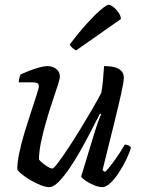

<svg xmlns="http://www.w3.org/2000/svg" viewBox="-20 -773 590 793"><path d="M183 0Q168.4 0 146.6 -8.8Q124.9 -17.5 103.6 -30.3Q82.3 -43.1 67.8 -55.4Q53.3 -67.6 51.3 -73.6Q51.3 -102.2 59.9 -143.1Q68.5 -184 82.2 -228.4Q95.8 -272.9 109 -312.9Q122.2 -353 131.3 -381.2Q140.5 -409.4 140.5 -417Q140.5 -426.8 133.3 -429.9Q126.1 -433 114.4 -433H57.5Q57.5 -442.4 60.3 -451.8Q63 -461.1 64.3 -465.4Q81.1 -473 102 -481.1Q123 -489.1 142.7 -494.6Q162.5 -500 175.8 -500Q197.4 -500 212.4 -488Q227.4 -475.9 227.4 -456.6Q227.4 -448 218.6 -420.9Q209.9 -393.7 196.8 -354.7Q183.7 -315.6 171 -272.1Q158.2 -228.6 149.6 -187.3Q141 -146 141 -114.2Q151.7 -101 169.8 -89Q187.9 -76.9 196.5 -76.9Q201.7 -76.9 219.3 -100.2Q236.9 -123.5 261.6 -160.7Q286.4 -198 312.6 -241Q338.8 -284 361.8 -323.6Q384.7 -363.1 398.4 -389.7Q402.6 -412.3 405.5 -443.5Q408.3 -474.6 409.8 -500Q436 -500 454.2 -495.1Q472.5 -490.1 482 -479.2Q491.5 -468.3 491.5 -451.3Q491.5 -436.1 480.1 -384.7Q468.8 -333.2 448.9 -253.2Q429.1 -173.1 403.3 -69.8L414.3 -62.8Q424.9 -73.1 440.4 -93.5Q455.9 -113.8 471.1 -136.7Q486.3 -159.6 495.5 -175.8Q504.3 -175.8 511.4 -172Q518.4 -168.2 520.6 -163.2Q515.2 -142 501.7 -114.4Q488.2 -86.8 471.2 -60.4Q454.2 -34 436 -17Q417.9 0 402.3 0Q388.5 0 368.7 -8Q349 -16.1 333.6 -26.6Q318.2 -37.2 315.2 -44L369.3 -221.6Q377.7 -249 385.6 -270.9Q393.5 -292.9 398 -301L393 -304Q375.7 -270 354.5 -229Q333.3 -188 310.3 -147.5Q287.3 -107 264 -73.5Q240.7 -40 220.2 -20Q199.7 0 183 0ZM294.5 -564.8Q287 -568 278.4 -575.5Q269.9 -583.1 268.3 -589.4Q304.5 -637.7 337.9 -674.5Q371.3 -711.4 395.7 -732.3Q420.2 -753.2 428.7 -753.2Q436.3 -753.2 447.8 -744.4Q459.4 -735.6 469 -722Q478.7 -708.4 479.5 -694.6Z"/></svg>

Font: Texturina Medium
Style: Italic
Weight: 500
Italic angle: -11°
Designer: Guillermo Torres Carreño
Foundry: Omnibus-Type
Version: Version 1.002